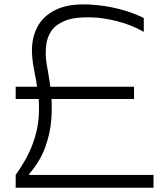

<svg xmlns="http://www.w3.org/2000/svg" viewBox="-20 -874 776 894"><path d="M53 -59.5Q107.3 -135.7 131.8 -202.6Q156.3 -269.5 160.2 -328.7Q164.2 -387.8 157.2 -439.9Q150.3 -492 140.7 -538.3Q131 -584.7 129 -625.7Q126 -693.5 152.8 -746.3Q179.5 -799.2 239.8 -828.5Q300 -857.8 395 -853Q466 -849.3 530.2 -833.3Q594.3 -817.3 649.5 -790.3V-725.5Q594.3 -757.5 526.4 -775Q458.5 -792.5 400.5 -793.3Q326.3 -795 283 -777.4Q239.7 -759.8 219.8 -730.9Q200 -702 195.6 -667Q191.2 -632 194.2 -599Q196.2 -578 204.2 -535.8Q212.3 -493.5 218 -436.6Q223.7 -379.7 218.8 -315.9Q213.8 -252.2 190.2 -187.4Q166.7 -122.7 116.2 -64.3V-59.5H694.8V0H53ZM53 -470H604V-413H53Z"/></svg>

Font: Matangi Light
Style: Regular
Weight: 300
Designer: Prashant Pant
Foundry: The Graphic Ant
Version: Version 3.002